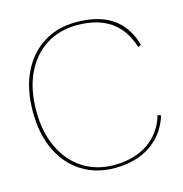

<svg xmlns="http://www.w3.org/2000/svg" viewBox="-107 -814 882 923"><g transform="rotate(-15 334.0 -352.0)"><path d="M632 -176Q605 -88 532.5 -38.5Q460 11 353 11Q260 11 189.5 -33.5Q119 -78 80 -159.5Q41 -241 41 -352Q41 -464 80 -545Q119 -626 189 -670.5Q259 -715 353 -715Q575 -715 626 -529L611 -522Q557 -700 353 -700Q265 -700 198.5 -657.5Q132 -615 95 -537Q58 -459 58 -352Q58 -246 95.5 -167.5Q133 -89 199.5 -46.5Q266 -4 353 -4Q454 -4 522.5 -50.5Q591 -97 616 -182Z"/></g></svg>

Font: Prodigy Sans Thin
Style: Regular
Weight: 100
Designer: Wei Huang
Foundry: Wei Huang
Version: Version 1.003; ttfautohint (v1.8.3)